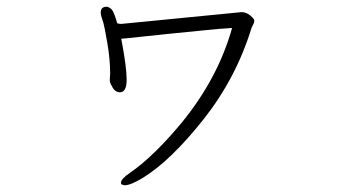

<svg xmlns="http://www.w3.org/2000/svg" viewBox="-20 -498 1040 570"><path d="M350 52 342 50Q341 50 341 49Q339 47 339 45Q339 33 366 15Q437 -34 522 -137Q628 -268 669 -415Q635 -413 585.5 -408Q536 -403 485.5 -398Q435 -393 395 -388.5Q355 -384 340 -383Q356 -299 356 -261.5Q356 -224 336 -224Q323 -224 315 -237Q307 -250 306 -257V-262L307 -280Q307 -322 298.5 -371Q290 -420 287 -430Q284 -440 281.5 -447Q279 -454 279 -461Q279 -478 297 -478Q302 -478 310 -471.5Q318 -465 328 -429Q334 -427 340 -427L697 -462Q711 -462 723 -452Q735 -442 735 -436.5Q735 -431 732 -426Q729 -421 727 -416Q681 -266 584 -143.5Q487 -21 404 30Q368 52 350 52Z"/></svg>

Font: LXGW WenKai Lite Light
Style: Regular
Weight: 300
Designer: LXGW / Fontworks Inc.
Foundry: LXGW / Fontworks Inc.
Version: Version 1.511; March 25, 2025